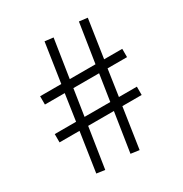

<svg xmlns="http://www.w3.org/2000/svg" viewBox="-168 -853 936 982"><g transform="rotate(-30 299.5 -361.5)"><path d="M557 -443V-492H450L484 -718L435 -724L399 -492H247L282 -718L232 -724L197 -492H72V-443H189L166 -287H40V-238H158L123 -6L172 1L209 -238H361L325 -6L375 1L411 -238H525V-287H419L442 -443ZM368 -287H216L240 -443H392Z"/></g></svg>

Font: United Sans Light
Style: Regular
Weight: 300
Designer: Pablo Impallari, Rodrigo Fuenzalida (Modified by Dan O. Williams)
Version: Version 1.000;PS 001.000;hotconv 1.0.88;makeotf.lib2.5.64775